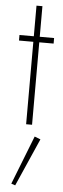

<svg xmlns="http://www.w3.org/2000/svg" viewBox="-62 -649 330 1000"><g transform="rotate(5 102.5 -149.0)"><path d="M12 -460V-431H193V-460ZM87 -620V0H118V-620ZM137 60 37 315 58 322 168 72Z"/></g></svg>

Font: Jost ExtraLight
Style: Regular
Weight: 250
Version: Version 3.710